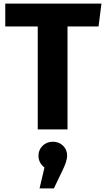

<svg xmlns="http://www.w3.org/2000/svg" viewBox="-20 -713 580 1058"><path d="M539 -693 523 -567H352V0H188V-567H9V-693ZM350 145Q350 175 323 229L277 325H198L225 210Q192 184 192 145Q192 113 214.5 90.5Q237 68 271 68Q305 68 327.5 90Q350 112 350 145Z"/></svg>

Font: FiraGO
Style: Bold
Weight: 700
Designer: bBox Type
Foundry: bBox Type GmbH
Version: Version 1.001;PS 001.001;hotconv 1.0.88;makeotf.lib2.5.64775